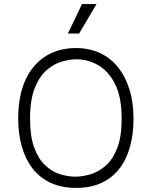

<svg xmlns="http://www.w3.org/2000/svg" viewBox="-20 -907 742 939"><path d="M353 12Q281 12 227.5 -13Q174 -38 139 -83.5Q104 -129 86.5 -191Q69 -253 69 -327Q69 -440 105 -517Q141 -594 204.5 -633Q268 -672 351 -672Q415 -672 467 -648.5Q519 -625 556 -579.5Q593 -534 613 -470Q633 -406 633 -325Q633 -252 616 -190Q599 -128 564.5 -83Q530 -38 477 -13Q424 12 353 12ZM349 -43Q383 -43 422 -54.5Q461 -66 496 -96Q531 -126 553 -182Q575 -238 575 -326Q575 -432 543 -495.5Q511 -559 460.5 -588Q410 -617 354 -617Q322 -617 283 -606Q244 -595 208.5 -564.5Q173 -534 150 -476.5Q127 -419 127 -327Q127 -241 147 -186Q167 -131 200 -99.5Q233 -68 272 -55.5Q311 -43 349 -43ZM367 -743H312L381 -887H452Z"/></svg>

Font: Bricolage Grotesque ExtraLight
Style: Regular
Weight: 250
Designer: Mathieu Triay
Foundry: Atelier Triay
Version: Version 1.000;gftools[0.9.30]